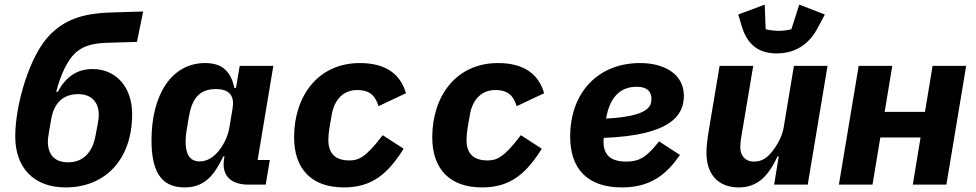

<svg xmlns="http://www.w3.org/2000/svg" viewBox="-20 -802 4241 834"><path d="M264.9 12.1C437.1 12.1 554 -109 554 -306.1C554 -427.9 480.1 -502.1 383.2 -502.1C313.9 -502.1 267 -469.1 230.8 -403.1H224.1C244 -480.8 273.1 -538 302.9 -567.8C331 -595.9 370 -614 443.9 -616.1L574.9 -620L601.9 -752.1L464.8 -747.9C331 -744 258.9 -713.1 197.1 -650.9C109 -562.9 46.2 -348 46.2 -209.9C46.2 -73.9 126.1 12.1 264.9 12.1ZM187.9 -187.9C187.9 -199.9 191.1 -217 192.8 -229L202.1 -283C214.1 -353 252.1 -393.1 320 -393.1C372.9 -393.1 409.1 -362.9 409.1 -301.8C409.1 -290.1 405.9 -273.1 404.1 -261L394.2 -209.2C380 -137.1 339.1 -96.9 275.9 -96.9C220.2 -96.9 187.9 -127.1 187.9 -187.9Z M781.2 12.1C872.2 12.1 911.2 -44 950.3 -122.9H955.3L953.1 -110.1C942.1 -38 984 0 1059.3 0H1134.2L1152 -106.9H1099.1L1167.3 -516H1021.3L1005 -420.1H998.2C983.3 -487.9 949.2 -528.1 871.1 -528.1C726.2 -528.1 638.1 -392 638.1 -192.8C638.1 -67.8 673.3 12.1 781.2 12.1ZM786.2 -187.1C786.2 -204.9 788 -220.9 790.1 -233L800.1 -293C813.2 -371.1 844.1 -415.1 917.3 -415.1C979 -415.1 999.3 -383.9 990.1 -329.9L976.2 -247.2C969.1 -203.8 947.1 -168 932.2 -149.1C909.1 -120 881 -100.9 847.3 -100.9C800.1 -100.9 786.2 -138.8 786.2 -187.1Z M1473.4 12.1C1597.3 12.1 1665.1 -47.9 1733.3 -155.9L1642.4 -214.8C1569.2 -119 1539.4 -105.1 1497.2 -105.1C1431.1 -105.1 1406.2 -141 1406.2 -193.9C1406.2 -209.9 1408.4 -229 1410.2 -241.1L1420.5 -301.1C1432.2 -372.9 1474.4 -410.9 1531.2 -410.9C1589.1 -410.9 1610.4 -383.9 1624.3 -340.9L1743.3 -397C1721.2 -475.1 1661.2 -528.1 1543.3 -528.1C1359.4 -528.1 1257.5 -382.1 1257.5 -206C1257.5 -67.8 1333.5 12.1 1473.4 12.1Z M2073.5 12.1C2197.4 12.1 2265.3 -47.9 2333.5 -155.9L2242.5 -214.8C2169.4 -119 2139.6 -105.1 2097.3 -105.1C2031.2 -105.1 2006.4 -141 2006.4 -193.9C2006.4 -209.9 2008.5 -229 2010.3 -241.1L2020.6 -301.1C2032.3 -372.9 2074.6 -410.9 2131.4 -410.9C2189.3 -410.9 2210.6 -383.9 2224.4 -340.9L2343.4 -397C2321.4 -475.1 2261.4 -528.1 2143.5 -528.1C1959.5 -528.1 1857.6 -382.1 1857.6 -206C1857.6 -67.8 1933.6 12.1 2073.5 12.1Z M2681.5 12.1C2813.6 12.1 2879.6 -51.8 2933.6 -128.9L2842.7 -187.9C2789.4 -120 2757.5 -100.1 2700.6 -100.1C2630.7 -100.1 2601.6 -131 2601.6 -186.1C2601.6 -191.1 2601.6 -195 2602.6 -203.1C2896.7 -214.1 2950.6 -302.9 2950.6 -386C2950.6 -480.8 2864.7 -528.1 2760.7 -528.1C2577.4 -528.1 2456.7 -399.9 2456.7 -208.1C2456.7 -71 2529.5 12.1 2681.5 12.1ZM2612.6 -286.9 2615.4 -301.1C2634.6 -389.9 2682.5 -425.1 2745.7 -425.1C2789.4 -425.1 2809.7 -405.9 2809.7 -372.9C2809.7 -339.8 2797.6 -296.9 2612.6 -286.9Z M3342.7 0H3488.6L3574.6 -516H3428.6L3383.9 -247.2C3376.8 -204.9 3351.6 -166.9 3336.6 -147C3313.6 -116.8 3289.8 -100.1 3255.7 -100.1C3210.6 -100.1 3195.7 -133.9 3195.7 -160.9C3195.7 -186.1 3199.6 -206 3202.8 -224.1L3251.8 -516H3105.8L3059.7 -241.1C3051.8 -192.8 3048.7 -165.8 3048.7 -137.1C3048.7 -57.2 3088.8 12.1 3189.6 12.1C3271.7 12.1 3318.5 -39.1 3357.6 -122.9H3362.6ZM3186.8 -739 3201.7 -688.9C3225.9 -606.9 3276.6 -570 3353.7 -570C3429.7 -570 3492.5 -605.1 3532.7 -682.2L3562.9 -739L3451.7 -782L3417.6 -675.1C3405.5 -671.2 3380.7 -668 3362.6 -668C3346.6 -668 3319.6 -671.2 3305.8 -675.1L3301.8 -782Z M3623.9 0H3769.9L3804 -204.9H3978.7L3945 0H4090.9L4176.8 -516H4030.9L3997.9 -316.1H3822.8L3855.8 -516H3709.9Z"/></svg>

Font: Margiela Mono Italic Bold It
Style: Regular
Weight: 700
Designer: Mike Abbink, Paul van der Laan, Pieter van Rosmalen
Foundry: Bold Monday
Version: Version 2.003 2021